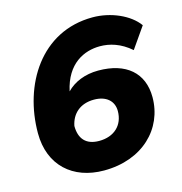

<svg xmlns="http://www.w3.org/2000/svg" viewBox="-103 -771 829 875"><g transform="rotate(-15 311.5 -334.0)"><path d="M282 10C464 10 581 -107 581 -256C581 -371 504 -437 373 -437C310 -437 258 -415 223 -379C250 -504 335 -542 409 -542C454 -542 505 -528 554 -485L623 -584C583 -640 496 -678 411 -678C166 -678 34 -459 34 -232C34 -80 135 10 282 10ZM295 -126C232 -126 203 -162 203 -221C214 -277 255 -314 320 -314C377 -314 412 -284 412 -236C412 -169 366 -126 295 -126Z"/></g></svg>

Font: Celebes ExtraBold
Style: Italic
Weight: 800
Italic angle: -10°
Designer: Anugrah Pasau
Foundry: Lafontype
Version: Version 1.000